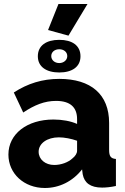

<svg xmlns="http://www.w3.org/2000/svg" viewBox="-20 -929 626 959"><path d="M204 10C276 10 343 -23 390 -83L393 -59C401 -16 431 8 490 8C508 8 531 6 559 0V-135C534 -137 525 -148 525 -180V-315C525 -458 434 -535 276 -535C192 -535 118 -512 49 -467L96 -367C153 -405 203 -425 260 -425C331 -425 365 -393 365 -334V-310C334 -324 291 -332 247 -332C115 -332 22 -260 22 -157C22 -62 100 10 204 10ZM251 -105C206 -105 173 -133 173 -171C173 -213 216 -243 274 -243C302 -243 337 -236 365 -226V-176C365 -163 356 -149 342 -138C321 -118 285 -105 251 -105ZM417 -909H272L220 -779L322 -751ZM169 -648C169 -595 212 -567 276 -567C340 -567 382 -595 382 -648C382 -702 340 -730 276 -730C212 -730 169 -702 169 -648ZM276 -683C299 -683 316 -669 316 -649C316 -628 297 -614 276 -614C253 -614 236 -629 236 -649C236 -669 253 -683 276 -683Z"/></svg>

Font: Raleway
Style: ExtraBold
Weight: 800
Designer: Matt McInerney, Pablo Impallari, Rodrigo Fuenzalida
Foundry: Matt McInerney, Pablo Impallari, Rodrigo Fuenzalida
Version: Version 3.000